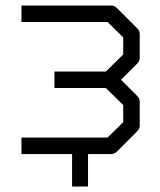

<svg xmlns="http://www.w3.org/2000/svg" viewBox="-20 -612 580 698"><path d="M58 -52V-112H371L428 -168V-230L365 -292H178V-352H365L428 -414V-476L371 -532H58V-592H384Q396 -592 405 -583L479 -509Q488 -500 488 -488V-402Q488 -390 479 -381L420 -322L479 -263Q488 -254 488 -242V-156Q488 -144 479 -135L405 -61Q396 -52 384 -52H300V66H242V-52Z"/></svg>

Font: IBM 3270
Style: Regular
Weight: 400
Monospace: yes
Version: Version 2.3.1